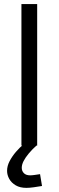

<svg xmlns="http://www.w3.org/2000/svg" viewBox="-20 -712 287 939"><path d="M109.1 206.8Q77.9 206.8 56.9 194.4Q35.8 182 25.2 162.9Q14.6 143.8 14.6 123.4Q14.6 99.6 27.1 75.8Q39.6 52 58.4 30.2Q77.2 8.4 96.8 -7.6L158.1 0Q136.8 19.2 120.5 38.8Q104.2 58.4 95.3 75.8Q86.4 93.3 86.4 108.7Q86.4 124.3 96.8 134.9Q107.2 145.5 127.4 145.5Q136.8 145.5 151 143.4Q165.3 141.3 175.9 139.7L185.5 197.6Q166.7 200.8 145.5 203.8Q124.3 206.8 109.1 206.8ZM84.8 0V-692H161.8V0Z"/></svg>

Font: Titillium Web
Style: Bold
Weight: 700
Designer: Mohamed Gaber, Accademia di Belle Arti di Urbino
Foundry: Kief Type Foundry, Accademia di Belle Arti di Urbino
Version: Version 3.000